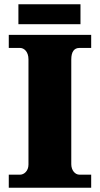

<svg xmlns="http://www.w3.org/2000/svg" viewBox="-20 -877 466 897"><path d="M66 -764H356V-857H66ZM21 0H406V-61H351C331 -61 313 -81 313 -110V-599C313 -636 327 -653 351 -653H406V-714H21V-653H74C92 -653 113 -636 113 -600V-108C113 -78 92 -61 74 -61H21Z"/></svg>

Font: Noto Serif Gurmukhi Black
Style: Regular
Weight: 900
Designer: Vaibhav Singh and the Monotype Design Team
Foundry: Monotype Imaging Inc.
Version: Version 2.004